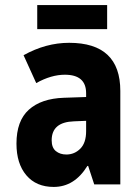

<svg xmlns="http://www.w3.org/2000/svg" viewBox="-20 -728 540 758"><path d="M192 10Q274 10 325 -73H328L352 0H455V-369Q455 -559 253 -559Q161 -559 73 -510L123 -400Q182 -433 236 -433Q320 -433 320 -360V-345L232 -342Q143 -339 94 -295Q45 -251 45 -161Q45 -82 84 -36Q123 10 192 10ZM242 -118Q217 -118 200.5 -131.5Q184 -145 184 -174Q184 -246 272 -249L320 -251V-210Q320 -164 297 -141Q274 -118 242 -118ZM127 -613V-708H403V-613Z"/></svg>

Font: Noto Sans Mono Condensed Extra
Style: Regular
Weight: 800
Width: 3
Designer: Monotype Design Team
Foundry: Monotype Imaging Inc.
Version: Version 1.900